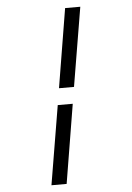

<svg xmlns="http://www.w3.org/2000/svg" viewBox="-63 -869 725 1058"><g transform="rotate(-5 300.0 -340.0)"><path d="M266 -386 338 -823H422L349 -386ZM178 143 251 -294H334L262 143Z"/></g></svg>

Font: Iosevka Curly Extended
Style: Italic
Weight: 400
Width: 7
Italic angle: -9°
Monospace: yes
Designer: Belleve Invis
Foundry: Belleve Invis
Version: Version 11.1.0; ttfautohint (v1.8.3)